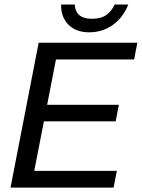

<svg xmlns="http://www.w3.org/2000/svg" viewBox="-20 -853 644 873"><path d="M27.8 0 155.8 -658.7H604.5L589.8 -582.5H234.4L194.3 -376.5H520.5L505.9 -301.3H179.7L135.7 -76.2H511.2L496.6 0ZM385.3 -706.1Q326.7 -706.1 292.2 -739.7Q257.8 -773.4 257.8 -829.6V-832.5H319.8Q323.7 -767.6 397.5 -767.6Q439 -767.6 463.1 -784.7Q487.3 -801.8 501.5 -832.5H563.5Q539.6 -772.9 492.7 -739.5Q445.8 -706.1 385.3 -706.1Z"/></svg>

Font: Liberation Mono
Style: Italic
Weight: 400
Italic angle: -12°
Monospace: yes
Designer: Steve Matteson
Foundry: Ascender Corporation
Version: Version 2.1.5